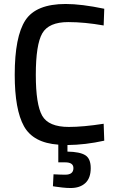

<svg xmlns="http://www.w3.org/2000/svg" viewBox="-20 -718 584 965"><path d="M436 127Q436 177 409 202Q382 227 335 227Q315 227 293 224.5Q271 222 258 220L246 218L249 158Q285 160 308 160Q349 160 349 127Q349 98 308 98H273V9Q147 0 100.5 -83.5Q54 -167 54 -342Q54 -534 107.5 -616Q161 -698 310 -698Q389 -698 504 -674L501 -590Q405 -607 323 -607Q225 -607 192.5 -550.5Q160 -494 160 -342Q160 -193 192 -136.5Q224 -80 326 -80Q398 -80 501 -96L504 -11Q410 10 319 11V44Q381 45 408.5 62Q436 79 436 127Z"/></svg>

Font: TitilliumText
Style: Medium
Weight: 500
Designer: Accademia di Belle Arti di Urbino and others
Foundry: Accademia di Belle Arti di Urbino and others.
Version: Version 60.001